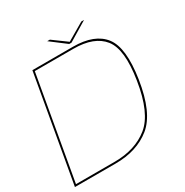

<svg xmlns="http://www.w3.org/2000/svg" viewBox="-176 -915 1021 1058"><g transform="rotate(-30 334.0 -386.0)"><path d="M-1 0 118 -675H376.5Q513.5 -675 571.2 -600.2Q629 -525.5 600 -337.5Q570 -142.5 482.2 -71.2Q394.5 0 257.5 0ZM12 -11H257.5Q389.5 -11 473.8 -79Q558 -147 588 -337.5Q617.5 -521.5 561 -592.8Q504.5 -664 372.5 -664H127ZM366 -698.5 268.5 -772.5H285.5L374.5 -707.5L485.5 -772.5H503L380.5 -698.5Z"/></g></svg>

Font: Anybody ExtraExpanded Thin
Style: Italic
Weight: 100
Width: 8
Italic angle: -10°
Designer: Tyler Finck
Foundry: Etcetera Type Company
Version: Version 1.010; ttfautohint (v1.8.3) -l 8 -r 50 -G 200 -x 14 